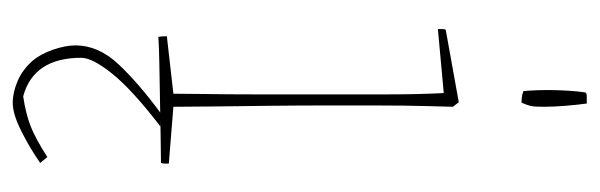

<svg xmlns="http://www.w3.org/2000/svg" viewBox="-332 -360 919 294"><g transform="rotate(90 127.0 -212.5)"><path d="M36 4Q35 0 35 -9L123 -19Q123 -38 123.5 -71.5Q124 -105 124 -139Q124 -173 124 -193Q124 -224 124 -265Q124 -306 124 -350Q124 -394 122 -433L24 -424Q24 -427 24 -430.5Q24 -434 25 -436L136 -456L143 -447L142 -409Q141 -375 141 -328.5Q141 -282 141 -248Q141 -210 141.5 -166.5Q142 -123 142.5 -84Q143 -45 143 -19L230 -12Q230 -10 230 -6.5Q230 -3 229 0Q216 0 190 0.5Q164 1 134 1.5Q104 2 77.5 2.5Q51 3 36 4ZM119 -555Q117 -576 117.5 -602Q118 -628 121 -650Q123 -652 126.5 -652Q130 -652 134 -652H138Q140 -638 141.5 -619.5Q143 -601 143 -586.5Q143 -572 142 -568Q142 -566 139.5 -559Q137 -552 136 -552Q134 -552 129 -552.5Q124 -553 119 -555ZM152 1H173Q117 44 92.5 74.5Q68 105 68 122Q68 195 127 211Q154 207 173 199.5Q192 192 220 174L229 185Q206 201 180 214Q154 227 137 227Q121 227 103.5 219.5Q86 212 72 196Q62 184 55.5 165Q49 146 49 131Q49 96 77.5 65.5Q106 35 152 1Z"/></g></svg>

Font: Labrada Thin
Style: Regular
Weight: 100
Designer: Mercedes Jáuregui
Foundry: Omnibus-Type Team
Version: Version 1.000; ttfautohint (v1.8.4.7-5d5b)